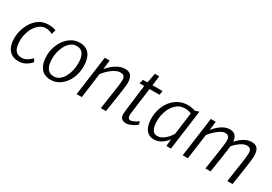

<svg xmlns="http://www.w3.org/2000/svg" viewBox="23 -1514 3318 2344"><g transform="rotate(30 1682.0 -342.5)"><path d="M225 8Q137.5 8 90.2 -50.2Q43 -108.5 43 -211Q43 -292.5 76 -375Q109 -457.5 173 -510.8Q237 -564 324 -564Q353.5 -564 383 -559Q412.5 -554 431 -544L412 -482Q395 -496.5 370 -503.2Q345 -510 317 -510Q265 -510 219 -470Q173.5 -430.5 145.8 -362.8Q118 -295 118 -219Q118 -131.5 147.5 -89.8Q177 -48 236 -48Q275 -48 307.5 -66Q340 -84 375 -120L400 -80Q375.5 -47 330 -19.5Q284.5 8 225 8Z M680 8Q588 8 540.5 -52.5Q493 -113 493 -224Q493 -310.5 529 -390Q564.5 -468 626.8 -516Q689 -564 767 -564Q858 -564 904 -504Q950 -444 950 -333Q950 -245.5 916 -167Q881.5 -88.5 819.8 -40.2Q758 8 680 8ZM692 -47Q736.5 -47 770.2 -72.8Q804 -98.5 827.2 -140.5Q850.5 -182.5 862.2 -233Q874 -283.5 874 -333Q874 -418 845.8 -464Q817.5 -510 755 -510Q709 -510 674 -484Q639 -458 615.5 -415.8Q592 -373.5 580 -323.5Q568 -273.5 568 -225Q568 -139 599 -93Q630 -47 692 -47Z M1044 0 1120 -557H1188L1174 -427Q1221.5 -486.5 1283.2 -525.2Q1345 -564 1404 -564Q1463.5 -564 1490.2 -531Q1517 -498 1517 -428Q1517 -404 1511.5 -361.2Q1506 -318.5 1496 -250Q1493.5 -234.5 1489.8 -208.5Q1486 -182.5 1478.5 -133.5Q1471 -84.5 1458 0H1386Q1388.5 -17.5 1392.5 -46.2Q1396.5 -75 1403.8 -123.8Q1411 -172.5 1423 -250Q1433 -319 1438 -357.8Q1443 -396.5 1443 -421Q1443 -462.5 1427.8 -479.8Q1412.5 -497 1374 -497Q1347.5 -497 1317.8 -483.2Q1288 -469.5 1259 -447.2Q1230 -425 1205.2 -399.2Q1180.5 -373.5 1164 -350L1117 0Z M1744 8Q1658 8 1658 -76Q1658 -94 1664 -142L1709 -499H1643L1659 -556L1721 -557L1748 -693H1809L1792 -557H1934L1925 -499H1784Q1770 -395 1761 -326Q1752 -257 1746.2 -214.8Q1740.5 -172.5 1737.8 -150.5Q1735 -128.5 1734 -119.5Q1733 -110.5 1733 -107Q1733 -82.5 1741.8 -66.2Q1750.5 -50 1772 -50Q1786 -50 1806.5 -58.2Q1827 -66.5 1846.8 -78Q1866.5 -89.5 1879 -100L1889 -59Q1877.5 -45.5 1852 -30Q1826.5 -14.5 1797 -3.2Q1767.5 8 1744 8Z M2137 8Q2060 8 2021 -48.5Q1982 -105 1982 -203Q1982 -275.5 2003.8 -340.5Q2025.5 -405.5 2066.2 -455.8Q2107 -506 2164 -535Q2221 -564 2291 -564Q2314.5 -564 2342.5 -559.8Q2370.5 -555.5 2395 -547L2450 -564L2374 0H2310L2319 -99Q2288.5 -55.5 2240.2 -23.8Q2192 8 2137 8ZM2149 -49Q2186.5 -49 2220.5 -69Q2254.5 -89 2282 -119.5Q2309.5 -150 2328 -182L2369 -492Q2329.5 -511 2279 -511Q2208.5 -511 2159 -466Q2109 -420.5 2083 -350.8Q2057 -281 2057 -211Q2057 -49 2149 -49Z M2539 -1 2615 -557H2684L2670 -433Q2713 -490 2769.8 -527Q2826.5 -564 2881 -564Q2982.5 -564 2990 -452Q3032 -501 3084.5 -532.5Q3137 -564 3188 -564Q3244.5 -564 3271.8 -532.2Q3299 -500.5 3299 -426Q3299 -403.5 3294 -359.5Q3289 -315.5 3279 -250Q3276 -226 3267.2 -168.8Q3258.5 -111.5 3241 -1H3168Q3170 -14 3174.2 -42.8Q3178.5 -71.5 3183.8 -106.8Q3189 -142 3193.8 -174.5Q3198.5 -207 3201.8 -228.2Q3205 -249.5 3205 -250Q3215 -312.5 3220 -355.2Q3225 -398 3225 -421Q3225 -461 3210 -479Q3195 -497 3159 -497Q3122.5 -497 3074.8 -465.2Q3027 -433.5 2988 -386Q2986.5 -368 2982.8 -337.5Q2979 -307 2972 -264Q2970.5 -250.5 2966 -221.2Q2961.5 -192 2953.2 -139Q2945 -86 2932 -1H2860Q2862.5 -19.5 2866.8 -48.2Q2871 -77 2878.2 -125.2Q2885.5 -173.5 2897 -250Q2907 -319 2912 -357.8Q2917 -396.5 2917 -421Q2917 -462.5 2902 -480.2Q2887 -498 2851 -498Q2831 -498 2803.8 -483.8Q2776.5 -469.5 2748.8 -447Q2721 -424.5 2697.2 -399.8Q2673.5 -375 2660 -354L2612 -1Z"/></g></svg>

Font: Merriweather Sans Light
Style: Italic
Weight: 300
Italic angle: -7.5°
Designer: Eben Sorkin
Foundry: Eben Sorkin
Version: Version 2.001; ttfautohint (v1.8.3)